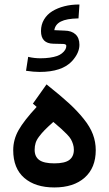

<svg xmlns="http://www.w3.org/2000/svg" viewBox="-20 -826 477 844"><path d="M105.5 -575.7Q131.3 -569.8 157.2 -569.8Q180.2 -569.8 198.7 -572.5Q217.3 -575.2 230.5 -579.8Q243.7 -584.5 252 -591.3Q271.5 -606.9 271.5 -624Q271.5 -627.9 268.6 -630.1Q265.6 -632.3 258.3 -632.8L214.4 -633.8Q160.2 -634.8 160.2 -689.5Q160.2 -717.8 173.6 -740.2Q187 -762.7 210.2 -776.9Q233.4 -791 263.2 -798.6Q293 -806.2 327.1 -806.2H329.1V-804.2L325.2 -747.1V-745.1H323.2Q272.5 -744.1 247.6 -731.4Q222.7 -718.8 218.8 -693.4L264.2 -691.4Q294.9 -690.9 312 -675Q329.1 -659.2 329.1 -628.9Q329.1 -593.3 296.9 -557.6Q252.9 -509.8 153.8 -509.8Q127.9 -509.8 96.7 -514.6H94.7V-516.6L103.5 -573.7V-576.2ZM218.8 -107.9Q265.1 -107.9 284.9 -123Q304.7 -138.2 304.7 -167.5Q304.7 -180.7 301 -192.1Q297.4 -203.6 292 -213.4Q286.6 -223.1 273.9 -236.1Q261.2 -249 249 -260Q236.8 -271 214.4 -290Q189.9 -268.1 176.5 -254.4Q163.1 -240.7 151.9 -225.8Q140.6 -210.9 136.5 -197.3Q132.3 -183.6 132.3 -167.5Q132.3 -137.2 152.6 -122.6Q172.9 -107.9 218.8 -107.9ZM192.4 -448.7Q248 -404.3 284.2 -371.1Q320.3 -337.9 348.1 -303.2Q376 -268.6 388.4 -235.4Q400.9 -202.1 400.9 -166Q400.9 -88.4 352.3 -45.2Q303.7 -2 218.8 -2Q135.3 -2 86.7 -43.9Q38.1 -85.9 38.1 -166Q38.1 -212.4 61.8 -254.2Q85.4 -295.9 141.1 -356L131.3 -364.7L124.5 -370.6L129.9 -377.9L178.7 -446.8L184.6 -455.1Z"/></svg>

Font: Samim FD-WOL
Style: Medium-FD-WOL
Weight: 500
Foundry: DejaVu fonts team - Redesigned by Saber Rastikerdar
Version: Version 4.0.0